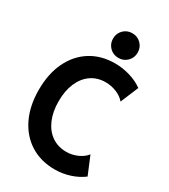

<svg xmlns="http://www.w3.org/2000/svg" viewBox="-225 -1043 1018 1156"><g transform="rotate(30 283.5 -465.0)"><path d="M349.6 7.8Q251.8 7.8 179.3 -37.7Q106.9 -83.2 66.8 -166.1Q26.7 -249.1 26.7 -360.8Q26.7 -472 66.2 -554.4Q105.8 -636.8 177.9 -682.2Q250 -727.5 347.4 -727.5Q399 -727.5 450.3 -712.2Q501.6 -696.9 540.3 -668.7L488.4 -544.5Q465.9 -571.7 428.9 -586.3Q391.9 -600.8 354.2 -600.8Q296.5 -600.8 253.8 -571.2Q211.2 -541.5 187.8 -487.5Q164.5 -433.5 164.5 -360.9Q164.5 -287.6 188.1 -233.2Q211.7 -178.7 254.7 -148.8Q297.8 -118.9 356 -118.9Q395.3 -118.9 432.4 -135.2Q469.5 -151.6 490.6 -178.9L542.4 -54.3Q502.4 -24.2 451.7 -8.2Q401 7.8 349.6 7.8ZM345 -765.5Q308.8 -765.5 284.2 -790.2Q259.5 -814.9 259.5 -851.1Q259.5 -887.3 284.2 -912Q308.9 -936.7 345.1 -936.7Q381.3 -936.7 406 -912Q430.6 -887.3 430.6 -851.1Q430.6 -814.9 405.9 -790.2Q381.2 -765.5 345 -765.5Z"/></g></svg>

Font: Reddit Sans Condensed
Style: Regular
Weight: 400
Designer: Stephen Hutchings
Foundry: Reddit
Version: Version 1.014